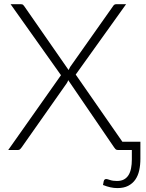

<svg xmlns="http://www.w3.org/2000/svg" viewBox="-20 -728 709 932"><path d="M661.5 -40V43Q661.5 73 655.8 99Q650 125 636.8 144Q623.5 163 602.2 174Q581 185 550 185Q532.5 185 515.8 181.2Q499 177.5 480 170L483.5 151.5Q485.5 144.5 489 142.8Q492.5 141 495.5 141Q500.5 141 514.2 145.8Q528 150.5 547.5 150.5Q568 150.5 581.8 143Q595.5 135.5 604 121.8Q612.5 108 616.2 88.8Q620 69.5 620 46V0H551.5Q544.5 0 540.5 -4.2Q536.5 -8.5 534 -12.5L311 -339Q309 -331.5 304 -324L85 -12.5Q81.5 -8 77.8 -4Q74 0 68 0H20L276 -363L31.5 -707.5H82Q89 -707.5 92.2 -704.5Q95.5 -701.5 98 -697.5L313 -388Q316 -395.5 320.5 -403L528 -697Q530.5 -701.5 534.2 -704.5Q538 -707.5 543 -707.5H592L347.5 -366L574 -40Z"/></svg>

Font: Lato 2
Style: Regular
Weight: 300
Designer: Lukasz Dziedzic with Adam Twardoch and Botio Nikoltchev
Foundry: tyPoland Lukasz Dziedzic
Version: Version 2.015; 2015-08-06; http://www.latofonts.com/